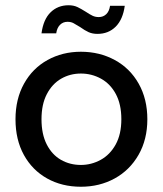

<svg xmlns="http://www.w3.org/2000/svg" viewBox="-20 -704 620 731"><path d="M39 -250Q39 -327 71.5 -385.5Q104 -444 161 -475.5Q218 -507 288 -507Q359 -507 417 -475.5Q475 -444 508 -385.5Q541 -327 541 -250Q541 -173 507.5 -114.5Q474 -56 416.5 -24.5Q359 7 288 7Q216 7 159.5 -24.5Q103 -56 71 -114Q39 -172 39 -250ZM442 -250Q442 -307 421 -346Q400 -385 364.5 -404.5Q329 -424 288 -424Q247 -424 213 -404.5Q179 -385 158.5 -346Q138 -307 138 -250Q138 -193 158 -154Q178 -115 212 -95.5Q246 -76 288 -76Q328 -76 363.5 -95.5Q399 -115 420.5 -154Q442 -193 442 -250ZM241 -684Q260 -684 274 -677.5Q288 -671 307 -659Q322 -649 332.5 -644Q343 -639 356 -639Q373 -639 384.5 -650Q396 -661 399 -682H455Q448 -630 420.5 -602.5Q393 -575 351 -575Q332 -575 317.5 -581.5Q303 -588 285 -601Q269 -611 259.5 -616Q250 -621 237 -621Q220 -621 208.5 -609.5Q197 -598 194 -577H138Q145 -630 172.5 -657Q200 -684 241 -684Z"/></svg>

Font: AF Albert Sans Medium
Style: Regular
Weight: 500
Designer: Andreas Rasmussen
Foundry: a.Foundry
Version: Version 1.300;Glyphs 3.2 (3231)